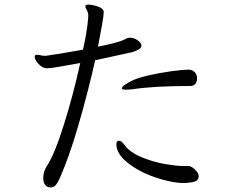

<svg xmlns="http://www.w3.org/2000/svg" viewBox="-20 -793 1040 835"><path d="M554 -566 394 -531Q361 -386 321 -248.5Q281 -111 240 -18Q229 5 221 13.5Q213 22 199 22Q184 22 176 10.5Q168 -1 168 -19Q168 -45 182 -68Q216 -118 257 -248Q298 -378 329 -519Q268 -508 233 -502Q198 -496 186 -496H181Q163 -498 147 -515.5Q131 -533 131 -546Q131 -553 136 -554Q138 -555 141 -555Q145 -555 152.5 -553.5Q160 -552 164 -551L177 -550Q194 -552 237 -559Q280 -566 341 -577Q358 -652 363 -710L364 -726Q364 -733 362 -739Q360 -745 355.5 -753Q351 -761 351 -765Q351 -773 363 -773Q381 -773 404.5 -765Q428 -757 431 -744V-740Q431 -725 424 -686Q417 -647 406 -590Q496 -608 519 -620L533 -627Q541 -629 545 -629Q562 -629 577.5 -618.5Q593 -608 595 -597V-594Q595 -578 554 -566ZM796 2 782 3Q728 3 657 -21Q586 -45 536 -84.5Q486 -124 486 -166Q486 -181 498 -181Q506 -181 513 -172.5Q520 -164 521 -163Q545 -130 596.5 -109Q648 -88 698.5 -79.5Q749 -71 776 -71H803Q814 -69 829 -54.5Q844 -40 844 -27V-25Q843 -12 832.5 -6Q822 0 796 2ZM837 -451Q837 -438 830 -428.5Q823 -419 807 -419Q650 -419 557 -405Q539 -403 529 -403Q510 -403 510 -409Q510 -418 544 -437Q570 -452 621 -464Q672 -476 723.5 -483Q775 -490 797 -490H803Q816 -489 826.5 -479.5Q837 -470 837 -451Z"/></svg>

Font: Fusion Kai T
Style: Regular
Weight: 400
Designer: Fontworks Inc.
Version: Version 24.134;May 13, 2024